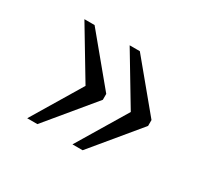

<svg xmlns="http://www.w3.org/2000/svg" viewBox="-87 -580 665 621"><g transform="rotate(30 245.5 -270.0)"><path d="M239 -85 350 -270 239 -455H277L421 -281V-259L277 -85ZM70 -85 181 -270 70 -455H108L252 -281V-259L108 -85Z"/></g></svg>

Font: Noto Serif Gurmukhi Light
Style: Regular
Weight: 300
Designer: Vaibhav Singh and the Monotype Design Team
Foundry: Monotype Imaging Inc.
Version: Version 2.004; ttfautohint (v1.8.4.7-5d5b)